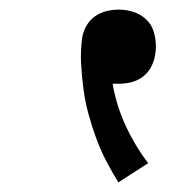

<svg xmlns="http://www.w3.org/2000/svg" viewBox="-20 -800 396 399"><path d="M226 -421Q213 -442 201 -465Q189 -488 180 -512.5Q171 -537 164 -562.5Q157 -588 153.5 -614.5Q150 -641 148.5 -668Q147 -695 151 -723Q153 -735 160 -747Q167 -759 178 -766.5Q189 -774 201.5 -777Q214 -780 227 -780Q243 -780 258 -775Q273 -770 284 -759.5Q295 -749 299.5 -734Q304 -719 304 -703Q304 -698 303.5 -693.5Q303 -689 302 -684Q300 -672 293.5 -660Q287 -648 276 -640Q265 -632 252.5 -629Q240 -626 227 -626H214Q222 -580 241.5 -538Q261 -496 288 -461Z"/></svg>

Font: Iosevka QP
Style: Italic
Weight: 400
Italic angle: -9°
Designer: Belleve Invis
Foundry: Belleve Invis
Version: Version 20.0.0; ttfautohint (v1.8.4)